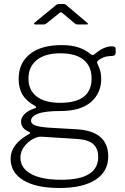

<svg xmlns="http://www.w3.org/2000/svg" viewBox="-20 -763 626 958"><path d="M553 -529C550.3 -531 545.3 -532 538 -532C511.3 -532 482.3 -518.7 451 -492C447 -489.3 444 -488 442 -488C440 -488 436.7 -489.7 432 -493C414.7 -507.7 394.3 -518.8 371 -526.5C347.7 -534.2 319.7 -538 287 -538C219.7 -538 167.2 -523.2 129.5 -493.5C91.8 -463.8 73 -422.3 73 -369C73 -338.3 79.5 -312.2 92.5 -290.5C105.5 -268.8 126 -250.3 154 -235C158 -233 160 -230.7 160 -228C160 -225.3 158.3 -223.7 155 -223C131.7 -215.7 114.2 -206 102.5 -194C90.8 -182 85 -169.7 85 -157C85 -133.7 98.3 -116.3 125 -105C132.3 -101.7 132.3 -98 125 -94C63.7 -60.7 33 -19.7 33 29C33 75 54.2 110.8 96.5 136.5C138.8 162.2 199 175 277 175C354.3 175 414.2 161.3 456.5 134C498.8 106.7 520 68 520 18C520 -66.7 467.3 -112 362 -118L240 -125C202 -127 175 -130.7 159 -136C143 -141.3 135 -149.7 135 -161C135 -175 146.3 -186.5 169 -195.5C191.7 -204.5 228.7 -209 280 -209C348 -209 399.2 -223.8 433.5 -253.5C467.8 -283.2 485 -321.7 485 -369C485 -381 483.8 -392.5 481.5 -403.5C479.2 -414.5 476 -424.2 472 -432.5C468 -440.8 465.7 -446 465 -448C463.7 -452 464.5 -455.7 467.5 -459C470.5 -462.3 476.3 -466.3 485 -471C493 -475.7 500.8 -478.8 508.5 -480.5C516.2 -482.2 526.7 -483.3 540 -484C551.3 -484 557 -489.3 557 -500V-518C557 -523.3 555.7 -527 553 -529ZM398 -280.5C372 -260.2 333 -250 281 -250C229.7 -250 190.3 -260.5 163 -281.5C135.7 -302.5 122 -332.3 122 -371C122 -410.3 135.8 -441.2 163.5 -463.5C191.2 -485.8 230.3 -497 281 -497C332.3 -497 371.2 -486.2 397.5 -464.5C423.8 -442.8 437 -411.7 437 -371C437 -331 424 -300.8 398 -280.5ZM186 -81 360 -70C399.3 -68 427.5 -59.5 444.5 -44.5C461.5 -29.5 470 -8 470 20C470 96 408.7 134 286 134C220.7 134 170.3 124.3 135 105C99.7 85.7 82 58.3 82 23C82 3.7 88 -14.2 100 -30.5C112 -46.8 126.3 -59.5 143 -68.5C159.7 -77.5 174 -81.7 186 -81ZM294 -696 352 -647C356.7 -643 361.7 -641 367 -641H412C416.7 -641 419 -641.8 419 -643.5C419 -645.2 417 -647.7 413 -651L315 -734C314.3 -734.7 312.5 -736.3 309.5 -739C306.5 -741.7 302.7 -743 298 -743H275C267.7 -743 260.7 -739.7 254 -733L154 -651C150.7 -648.3 149.3 -646 150 -644C150.7 -642 152.7 -641 156 -641H197C200.3 -641 203.2 -641.5 205.5 -642.5C207.8 -643.5 210.3 -645 213 -647L274 -696C278.7 -700 282 -702 284 -702C285.3 -702 288.7 -700 294 -696Z"/></svg>

Font: Libre Franklin ExtraLight
Style: Regular
Weight: 275
Designer: Pablo Impallari, Rodrigo Fuenzalida
Foundry: Impallari Type
Version: Version 1.002; ttfautohint (v1.5)